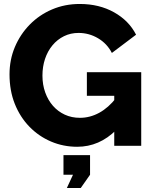

<svg xmlns="http://www.w3.org/2000/svg" viewBox="-20 -735 772 968"><path d="M369 5Q299 5 237 -21.5Q175 -48 128 -96.5Q81 -145 54.5 -211.5Q28 -278 28 -360Q28 -434 55 -498Q82 -562 130 -611Q178 -660 242.5 -687.5Q307 -715 382 -715Q480 -715 555 -673Q630 -631 666 -560L544 -468Q520 -515 474.5 -542Q429 -569 376 -569Q336 -569 302.5 -552.5Q269 -536 244.5 -506.5Q220 -477 207 -438Q194 -399 194 -354Q194 -308 208 -269Q222 -230 247 -201.5Q272 -173 306.5 -157Q341 -141 383 -141Q434 -141 480.5 -166.5Q527 -192 566 -242V-80Q481 5 369 5ZM556 -252H418V-371H692V0H556ZM317 213 348 146H300V47H434V146L387 213Z"/></svg>

Font: Raleway Thin ExtraBold
Style: Regular
Weight: 800
Version: Version 4.026